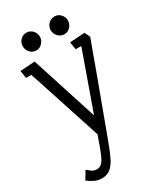

<svg xmlns="http://www.w3.org/2000/svg" viewBox="-226 -721 901 1072"><g transform="rotate(-30 224.5 -185.0)"><path d="M99 273Q74 273 52 262.5Q30 252 11 237L42 185Q48 190 63.5 202.5Q79 215 100 215Q120 215 133.5 199.5Q147 184 156.5 161.5Q166 139 173 120L199 47L45 -425H11L3 -474L98 -480L235 -54L367 -425H331L323 -474L419 -480L436 -445Q422 -408 408 -369Q394 -330 379 -289Q364 -248 348.5 -206Q333 -164 317 -121Q301 -78 285 -34.5Q269 9 253 52.5Q237 96 220 140Q209 169 194.5 200Q180 231 157.5 252Q135 273 99 273ZM320 -529Q295 -529 279 -546.5Q263 -564 263 -586Q263 -609 279 -626Q295 -643 320 -643Q342 -643 358 -626Q374 -609 374 -586Q374 -564 358 -546.5Q342 -529 320 -529ZM139 -529Q114 -529 98.5 -546.5Q83 -564 83 -586Q83 -609 98.5 -626Q114 -643 139 -643Q161 -643 177 -626Q193 -609 193 -586Q193 -564 177 -546.5Q161 -529 139 -529Z"/></g></svg>

Font: Kreon Light
Style: Regular
Weight: 300
Designer: Julia Petretta
Foundry: Julia Petretta and Eli Heuer
Version: Version 2.002